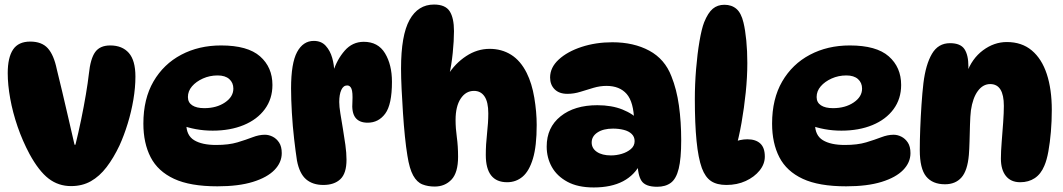

<svg xmlns="http://www.w3.org/2000/svg" viewBox="-20 -812 4680 845"><path d="M113 -629Q164 -629 190.5 -599.5Q217 -570 230 -507Q240 -468 253.5 -410Q267 -352 281.5 -290Q296 -228 308 -175H312Q325 -227 337 -285Q349 -343 358 -396.5Q367 -450 371 -486Q378 -554 399 -583Q420 -612 465 -612Q518 -612 547 -579Q576 -546 576 -475Q576 -427 567 -373.5Q558 -320 542 -268Q526 -216 506 -172Q480 -117 449 -76.5Q418 -36 380 -14.5Q342 7 293 7Q237 7 194 -26Q151 -59 110 -134Q79 -192 57.5 -254.5Q36 -317 25 -378Q14 -439 14 -490Q14 -559 37.5 -594Q61 -629 113 -629Z M937 8Q817 8 746 -25Q675 -58 643 -120Q611 -182 611 -268Q611 -377 655.5 -453.5Q700 -530 777.5 -571Q855 -612 953 -612Q1070 -612 1124.5 -564Q1179 -516 1179 -438Q1179 -377 1145.5 -331.5Q1112 -286 1052.5 -261.5Q993 -237 916 -237Q878 -237 842.5 -243.5Q807 -250 779 -261L803 -314Q800 -290 800 -266Q800 -216 834.5 -195Q869 -174 931 -174Q987 -174 1025 -185.5Q1063 -197 1091.5 -208Q1120 -219 1146 -219Q1163 -219 1180 -210.5Q1197 -202 1208.5 -184.5Q1220 -167 1220 -138Q1220 -97 1188 -64Q1156 -31 1093 -11.5Q1030 8 937 8ZM879 -336Q933 -336 970 -361Q1007 -386 1007 -422Q1007 -448 989 -464Q971 -480 938 -480Q903 -480 873 -466.5Q843 -453 825 -432Q807 -411 807 -385Q807 -361 826 -348.5Q845 -336 879 -336Z M1261 -423Q1261 -534 1287.5 -583Q1314 -632 1361 -632Q1394 -632 1413.5 -610.5Q1433 -589 1442 -557.5Q1451 -526 1451 -494L1446 -496Q1463 -550 1497 -589Q1531 -628 1581 -628Q1644 -628 1674.5 -577.5Q1705 -527 1705 -452Q1705 -352 1675.5 -312Q1646 -272 1598 -272Q1561 -272 1544 -294.5Q1527 -317 1531 -365Q1533 -406 1527 -421Q1521 -436 1508 -436Q1491 -436 1482 -416Q1473 -396 1473 -363Q1473 -343 1478 -312.5Q1483 -282 1489 -246Q1495 -210 1500 -174.5Q1505 -139 1505 -109Q1505 -49 1478 -23.5Q1451 2 1403 2Q1356 2 1327 -23Q1298 -48 1287 -105Q1281 -144 1274.5 -200Q1268 -256 1264.5 -316Q1261 -376 1261 -423Z M1890 -792Q1940 -792 1959 -762.5Q1978 -733 1978 -675Q1978 -633 1972.5 -579Q1967 -525 1957 -482H1951Q1983 -533 2031.5 -565Q2080 -597 2135 -597Q2188 -597 2229.5 -571Q2271 -545 2298 -491Q2321 -445 2331.5 -382Q2342 -319 2342 -262Q2342 -169 2325.5 -114Q2309 -59 2280 -34.5Q2251 -10 2212 -10Q2118 -10 2118 -130Q2118 -176 2123.5 -224.5Q2129 -273 2129 -313Q2129 -363 2112.5 -387.5Q2096 -412 2066 -412Q2030 -412 2007.5 -378Q1985 -344 1985 -284Q1985 -248 1990.5 -208.5Q1996 -169 1996 -122Q1996 -52 1967 -21.5Q1938 9 1893 9Q1863 9 1839 -0.5Q1815 -10 1798.5 -39.5Q1782 -69 1773 -127Q1767 -163 1762 -212Q1757 -261 1753.5 -315Q1750 -369 1747.5 -419.5Q1745 -470 1745 -510Q1745 -657 1782.5 -724.5Q1820 -792 1890 -792Z M2872 10Q2820 10 2803 -16.5Q2786 -43 2786 -101L2801 -96Q2747 13 2593 13Q2523 13 2477 -12Q2431 -37 2408.5 -77.5Q2386 -118 2386 -167Q2386 -251 2447 -300Q2508 -349 2609 -349Q2672 -349 2719.5 -330Q2767 -311 2799 -277L2771 -279Q2769 -363 2738 -398.5Q2707 -434 2649 -434Q2621 -434 2592 -425.5Q2563 -417 2534.5 -408Q2506 -399 2477 -399Q2441 -399 2421 -419Q2401 -439 2401 -471Q2401 -515 2439 -550Q2477 -585 2539.5 -605.5Q2602 -626 2675 -626Q2769 -626 2837.5 -589Q2906 -552 2935 -476Q2958 -419 2968 -347.5Q2978 -276 2978 -195Q2978 -114 2967 -69.5Q2956 -25 2932.5 -7.5Q2909 10 2872 10ZM2669 -128Q2693 -128 2716.5 -135Q2740 -142 2756.5 -156Q2773 -170 2773 -191Q2773 -210 2760 -222.5Q2747 -235 2725 -240.5Q2703 -246 2678 -246Q2635 -246 2609.5 -229Q2584 -212 2584 -185Q2584 -159 2607 -143.5Q2630 -128 2669 -128Z M3177 2Q3135 2 3109.5 -15Q3084 -32 3069 -72Q3053 -116 3045.5 -192Q3038 -268 3038 -376Q3038 -441 3043.5 -508Q3049 -575 3058.5 -630.5Q3068 -686 3079 -714Q3096 -756 3117 -773.5Q3138 -791 3168 -791Q3200 -791 3221 -773Q3242 -755 3252 -713Q3260 -680 3264.5 -633.5Q3269 -587 3269 -535Q3269 -473 3262 -405Q3255 -337 3243.5 -271.5Q3232 -206 3216 -151L3141 -148Q3169 -172 3204 -185.5Q3239 -199 3269 -199Q3306 -199 3326 -180.5Q3346 -162 3346 -123Q3346 -90 3323 -61.5Q3300 -33 3262 -15.5Q3224 2 3177 2Z M3704 8Q3584 8 3513 -25Q3442 -58 3410 -120Q3378 -182 3378 -268Q3378 -377 3422.5 -453.5Q3467 -530 3544.5 -571Q3622 -612 3720 -612Q3837 -612 3891.5 -564Q3946 -516 3946 -438Q3946 -377 3912.5 -331.5Q3879 -286 3819.5 -261.5Q3760 -237 3683 -237Q3645 -237 3609.5 -243.5Q3574 -250 3546 -261L3570 -314Q3567 -290 3567 -266Q3567 -216 3601.5 -195Q3636 -174 3698 -174Q3754 -174 3792 -185.5Q3830 -197 3858.5 -208Q3887 -219 3913 -219Q3930 -219 3947 -210.5Q3964 -202 3975.5 -184.5Q3987 -167 3987 -138Q3987 -97 3955 -64Q3923 -31 3860 -11.5Q3797 8 3704 8ZM3646 -336Q3700 -336 3737 -361Q3774 -386 3774 -422Q3774 -448 3756 -464Q3738 -480 3705 -480Q3670 -480 3640 -466.5Q3610 -453 3592 -432Q3574 -411 3574 -385Q3574 -361 3593 -348.5Q3612 -336 3646 -336Z M4161 -622Q4207 -622 4224.5 -596Q4242 -570 4242 -519Q4242 -507 4240.5 -493.5Q4239 -480 4236 -469L4234 -489Q4257 -554 4306 -590.5Q4355 -627 4411 -627Q4477 -627 4521 -590Q4565 -553 4587 -486Q4609 -419 4609 -328Q4609 -279 4605 -232Q4601 -185 4594 -146Q4587 -107 4576 -82Q4561 -46 4534 -28Q4507 -10 4470 -10Q4429 -10 4407 -37.5Q4385 -65 4385 -114Q4385 -145 4388.5 -188Q4392 -231 4395 -273.5Q4398 -316 4398 -346Q4398 -442 4338 -442Q4306 -442 4283.5 -411.5Q4261 -381 4253 -326Q4250 -301 4249 -264Q4248 -227 4247 -190.5Q4246 -154 4244 -130Q4238 -61 4211.5 -31Q4185 -1 4139 -1Q4084 -1 4056 -35.5Q4028 -70 4028 -152Q4028 -194 4030 -246Q4032 -298 4035.5 -350.5Q4039 -403 4044 -446Q4054 -528 4081.5 -575Q4109 -622 4161 -622Z"/></svg>

Font: DynaPuff SemiBold
Style: Regular
Weight: 600
Designer: Toshi Omagari, Jennifer Daniel
Foundry: Google Fonts
Version: Version 2.000